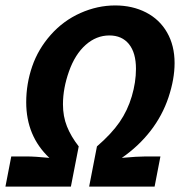

<svg xmlns="http://www.w3.org/2000/svg" viewBox="-47 -689 667 709"><path d="M356.9 -558.1Q308.6 -558.1 269.3 -523.2Q230 -488.3 207.8 -425.5Q185.5 -362.8 185.5 -303.7Q185.5 -259.3 200.2 -222.4Q214.8 -185.5 243.7 -148.4L214.8 0H-26.9L-5.4 -111.3H51.3Q81.5 -111.3 135.3 -106Q49.8 -186.5 49.8 -311.5Q49.8 -379.4 71.8 -443.6Q93.8 -507.8 140.4 -560.3Q187 -612.8 250 -640.9Q313 -668.9 378.4 -668.9Q441.9 -668.9 492.2 -643.1Q542.5 -617.2 570.1 -568.8Q597.7 -520.5 597.7 -456.1Q597.7 -397 575.2 -329.6Q552.7 -262.2 508.8 -205.6Q464.8 -148.9 402.8 -106Q460 -111.3 490.7 -111.3H545.4L523.9 0H282.2L311 -148.4Q364.7 -194.8 394.5 -238Q424.3 -281.2 439.7 -333.5Q455.1 -385.7 455.1 -434.6Q455.1 -494.1 429.2 -526.1Q403.3 -558.1 356.9 -558.1Z"/></svg>

Font: Liberation Mono
Style: Bold Italic
Weight: 700
Italic angle: -12°
Monospace: yes
Designer: Steve Matteson
Foundry: Ascender Corporation
Version: Version 2.1.5